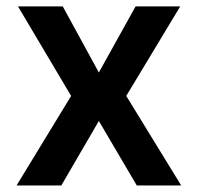

<svg xmlns="http://www.w3.org/2000/svg" viewBox="-20 -565 602 585"><path d="M532 0H396.7L281.2 -196.4L166.9 0H30.5L196.7 -272.7L34.8 -545.5H171.2L281.2 -344.1L393.1 -545.5H529.1L364.7 -272.7Z"/></svg>

Font: Linik Sans SemiBold
Style: Regular
Weight: 600
Designer: Fonts by Rasmus Andersson / Changes by Cristiano Sobral with parts from Marc Monis
Foundry: rsms
Version: Version 3.020; ttfautohint (v1.6)